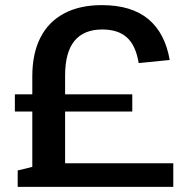

<svg xmlns="http://www.w3.org/2000/svg" viewBox="-20 -729 735 749"><path d="M106 -431Q106 -520 137.5 -582Q169 -644 230 -676.5Q291 -709 377 -709Q493 -709 558.5 -654.5Q624 -600 642 -495L521 -483Q510 -551 475.5 -582.5Q441 -614 379 -614Q307 -614 270.5 -569.5Q234 -525 234 -434V-361H496V-294H234V-92H656V0H49V-64L106 -78V-294H38V-361H106Z"/></svg>

Font: Pathway Extreme 8pt Thin 12pt SemiBold
Style: Regular
Weight: 600
Version: Version 1.001;gftools[0.9.26]